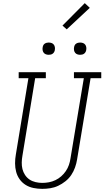

<svg xmlns="http://www.w3.org/2000/svg" viewBox="-20 -1195 665 1223"><path d="M249 8Q221 8 193.5 2.5Q166 -3 143.5 -17Q121 -31 105.5 -52.5Q90 -74 83 -100Q76 -126 76 -154.5Q76 -183 81 -211L161 -697H99V-735H272V-697H204L123 -204Q119 -182 118.5 -160Q118 -138 123 -118Q128 -98 139.5 -80.5Q151 -63 168 -51.5Q185 -40 206.5 -35Q228 -30 249 -30Q271 -30 292 -34Q313 -38 333 -47.5Q353 -57 370 -72Q387 -87 399.5 -105.5Q412 -124 419 -144.5Q426 -165 429 -186L514 -697H451V-735H625V-697H557L471 -179Q467 -154 458 -128.5Q449 -103 434 -80.5Q419 -58 397 -40.5Q375 -23 350.5 -11.5Q326 0 300 4Q274 8 249 8ZM490 -846Q481 -846 472.5 -849Q464 -852 458.5 -859Q453 -866 451.5 -875.5Q450 -885 452 -895Q453 -901 456 -907Q459 -913 465 -917Q471 -921 477.5 -922.5Q484 -924 490 -924Q500 -924 508.5 -921Q517 -918 522.5 -911Q528 -904 529.5 -894.5Q531 -885 529 -875Q528 -869 524.5 -863Q521 -857 515.5 -853Q510 -849 503.5 -847.5Q497 -846 490 -846ZM290 -846Q281 -846 272.5 -849Q264 -852 258.5 -859Q253 -866 251.5 -875.5Q250 -885 252 -895Q253 -901 256 -907Q259 -913 265 -917Q271 -921 277.5 -922.5Q284 -924 290 -924Q300 -924 308.5 -921Q317 -918 322.5 -911Q328 -904 329.5 -894.5Q331 -885 329 -875Q328 -869 324.5 -863Q321 -857 315.5 -853Q310 -849 303.5 -847.5Q297 -846 290 -846ZM405 -1008 378 -1032 520 -1175 552 -1145Z"/></svg>

Font: Iosevka Curly Slab XLtExObl
Style: Regular
Weight: 200
Width: 7
Italic angle: -9°
Monospace: yes
Designer: Belleve Invis
Foundry: Belleve Invis
Version: Version 11.0.0; ttfautohint (v1.8.3)